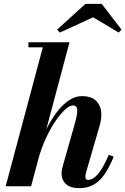

<svg xmlns="http://www.w3.org/2000/svg" viewBox="-20 -970 653 1000"><path d="M9.5 0 203 -723.5H128V-750H342L142 0ZM393 10Q347.5 10 324 -11.2Q300.5 -32.5 300.5 -66.5Q300.5 -76.5 303.2 -89.2Q306 -102 309.5 -114.5L365.5 -311Q377 -350.5 380.8 -374.8Q384.5 -399 379.5 -410Q374.5 -421 359.5 -421Q342.5 -421 318 -398.5Q293.5 -376 267 -336.5Q240.5 -297 216.8 -244.8Q193 -192.5 177 -133H161Q172 -177.5 189.8 -224.8Q207.5 -272 231 -315.5Q254.5 -359 282.2 -394Q310 -429 341.8 -449.2Q373.5 -469.5 407.5 -469.5Q450.5 -469.5 475 -449.8Q499.5 -430 505.8 -396.2Q512 -362.5 500 -319.5L427.5 -69Q426.5 -65.5 425.5 -60Q424.5 -54.5 424.5 -50.5Q424.5 -33 439.5 -33Q464 -33 490.5 -63.8Q517 -94.5 546.5 -163.5L572.5 -154.5Q548 -94.5 521.5 -58.2Q495 -22 463.8 -6Q432.5 10 393 10ZM292 -800.5 277.5 -815.5 425 -950H509.5L613 -815.5L598 -800.5L465 -880Z"/></svg>

Font: Bodoni Moda 9pt
Style: Bold Italic
Weight: 700
Italic angle: -13°
Designer: Owen Earl
Foundry: indestructible type
Version: Version 2.004